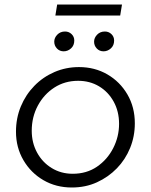

<svg xmlns="http://www.w3.org/2000/svg" viewBox="-20 -820 670 853"><path d="M299 13Q229 13 173 -19.5Q117 -52 84 -108.5Q51 -165 51 -235Q51 -295 72.5 -347Q94 -399 132.5 -438.5Q171 -478 222 -500Q273 -522 331 -522Q401 -522 457 -489.5Q513 -457 546 -400.5Q579 -344 579 -272Q579 -214 558 -162.5Q537 -111 499 -72Q461 -33 410.5 -10Q360 13 299 13ZM303 -48Q365 -48 411 -79.5Q457 -111 483 -162Q509 -213 509 -270Q509 -325 485 -368.5Q461 -412 420 -436.5Q379 -461 327 -461Q268 -461 221.5 -431Q175 -401 148 -350.5Q121 -300 121 -239Q121 -186 144.5 -142.5Q168 -99 209.5 -73.5Q251 -48 303 -48ZM440 -592Q422 -592 410 -604.5Q398 -617 398 -635Q398 -652 411.5 -666Q425 -680 446 -680Q463 -680 475 -668.5Q487 -657 487 -640Q487 -618 472.5 -605Q458 -592 440 -592ZM263 -592Q245 -592 233 -604.5Q221 -617 221 -635Q221 -652 234.5 -666Q248 -680 269 -680Q286 -680 298 -668.5Q310 -657 310 -640Q310 -618 295.5 -605Q281 -592 263 -592ZM226 -751 234 -800H522L514 -751Z"/></svg>

Font: MuseoModerno Thin Light
Style: Italic
Weight: 300
Italic angle: -9°
Version: Version 1.003